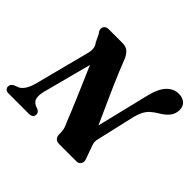

<svg xmlns="http://www.w3.org/2000/svg" viewBox="-167 -940 1156 1156"><g transform="rotate(45 411.5 -362.0)"><path d="M171.3 -157 276.6 -556.5 217.2 -551.1Q238.6 -501.8 260.3 -451.8Q282 -401.7 302.7 -353.6Q323.3 -305.4 341.7 -262.3Q360 -219.3 374.7 -183.8Q389.3 -148.3 398.6 -124Q409.2 -103.7 413.7 -85.2Q418.1 -66.7 417.3 -45.2Q416.9 -23.2 427.9 -11.6Q438.8 0 459.3 0H605.1Q627.4 0 636.2 -16.9Q645 -33.8 635.1 -55L608.3 -129.5Q601 -147.3 600.6 -160.4Q600.3 -173.6 605.3 -192.5L660.6 -433.3Q668.8 -464.6 680.1 -486Q691.5 -507.3 709.1 -523.7Q726.7 -540 752.7 -555.1Q790.8 -577.6 808.8 -602Q826.8 -626.4 827.2 -656.9Q827.6 -689.4 807 -706.8Q786.4 -724.2 755.6 -724.2Q712 -724.2 680.2 -691.6Q648.4 -659.1 630.8 -592.4L520.1 -136.8L583.3 -164.4Q567.8 -200.5 550.8 -238.1Q533.9 -275.7 516.1 -315.1Q498.3 -354.6 479.8 -395.4Q461.3 -436.3 442.9 -478.3Q424.6 -520.3 406.8 -563.1Q389 -605.8 372.1 -649.3Q358.7 -674.6 342.8 -687.3Q327 -700 296.2 -700H182.7Q162.7 -700 153.3 -690Q143.8 -680 144.8 -665.9Q145.8 -651.8 157.7 -639.1L183 -587Q195.6 -572.4 197.5 -551.4Q199.4 -530.4 192.6 -507.5L103.4 -163.4Q93.3 -123.6 77.1 -99.1Q60.9 -74.7 41.2 -67.5L21.6 -60.4Q-4.2 -49.7 -4.2 -27.9Q-4.2 -15.7 3.9 -7.8Q11.9 0 30.6 0H202.8Q217.8 0 227.2 -7.3Q236.6 -14.7 236.6 -28.9Q236.6 -38.9 230.7 -45.9Q224.8 -53 215.8 -57.2L201.5 -62.3Q173 -73.9 167.9 -98.2Q162.8 -122.5 171.3 -157Z"/></g></svg>

Font: Fraunces
Style: Italic
Weight: 900
Italic angle: -16°
Version: Version 1.000;[0bf87f6ff]